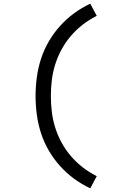

<svg xmlns="http://www.w3.org/2000/svg" viewBox="-20 -861 640 1042"><path d="M470 161Q423 139 381.5 108.5Q340 78 305.5 39.5Q271 1 245 -43.5Q219 -88 203 -137Q187 -186 180 -237.5Q173 -289 173 -340Q173 -391 180 -442.5Q187 -494 203 -543Q219 -592 245 -636.5Q271 -681 305.5 -719.5Q340 -758 381.5 -788.5Q423 -819 470 -841L505 -775Q465 -755 430 -728Q395 -701 366 -667.5Q337 -634 315.5 -595Q294 -556 280.5 -514Q267 -472 261.5 -428Q256 -384 256 -340Q256 -296 261.5 -252Q267 -208 280.5 -166Q294 -124 315.5 -85Q337 -46 366 -12.5Q395 21 430 48Q465 75 505 95Z"/></svg>

Font: Iosevka Curly Extended
Style: Regular
Weight: 400
Width: 7
Monospace: yes
Designer: Belleve Invis
Foundry: Belleve Invis
Version: Version 11.1.0; ttfautohint (v1.8.3)